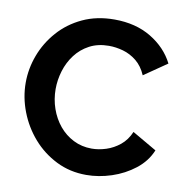

<svg xmlns="http://www.w3.org/2000/svg" viewBox="-80 -791 847 875"><g transform="rotate(10 343.0 -354.0)"><path d="M31.3 -360.5Q31.3 -425.5 54.7 -488Q78.1 -550.5 123.2 -601.7Q168.3 -653 233.3 -683.5Q298.4 -714 380.6 -714Q478.8 -714 550.4 -671Q622 -627.9 656.8 -559L550.6 -485.9Q533.2 -526.4 504.3 -549.6Q475.4 -572.7 442 -582.1Q408.5 -591.5 376.6 -591.5Q325.3 -591.5 286.5 -570.9Q247.8 -550.3 222 -516.1Q196.2 -482 183.4 -439.9Q170.6 -397.9 170.6 -355.5Q170.6 -308.7 185.7 -265.3Q200.8 -222 228.4 -188.6Q256 -155.3 294.5 -135.9Q332.9 -116.5 379.2 -116.5Q411.6 -116.5 445.7 -127.5Q479.7 -138.4 508.8 -162.1Q537.8 -185.8 554.2 -224.4L667.1 -159Q645.5 -106.5 598.2 -69.5Q550.8 -32.5 491.8 -13.2Q432.9 6 375.2 6Q299.5 6 236.4 -25.5Q173.4 -57 127.5 -109.5Q81.7 -162 56.5 -227.5Q31.3 -293 31.3 -360.5Z"/></g></svg>

Font: Raleway Thin
Style: Regular
Weight: 100
Designer: Matt McInerney, Pablo Impallari, Rodrigo Fuenzalida
Foundry: Matt McInerney, Pablo Impallari, Rodrigo Fuenzalida
Version: Version 4.026